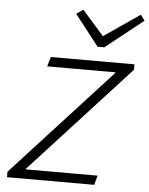

<svg xmlns="http://www.w3.org/2000/svg" viewBox="-60 -969 791 1018"><g transform="rotate(5 335.0 -460.0)"><path d="M16 0V-29L76 -50H494L480 0ZM112 -9 16 -29 563 -626 540 -574V-647L637 -626L88 -27L112 -80ZM177 -604 192 -655H637V-626L585 -604ZM670 -890 470 -731H443L441 -778L648 -920ZM306 -895 342 -920 467 -778 461 -731H434Z"/></g></svg>

Font: Intel One Mono Light
Style: Italic
Weight: 300
Italic angle: -16°
Monospace: yes
Designer: Fred Shallcrass
Foundry: Frere-Jones Type LLC
Version: Version 1.004